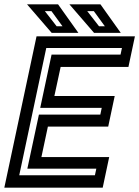

<svg xmlns="http://www.w3.org/2000/svg" viewBox="-37 -868 644 888"><path d="M-17 0 132 -700H587L557 -558.5H243.5L214.5 -424H493.5L463.5 -282.5H184.5L154.5 -141.5H468L438 0ZM52 -57.5H402L408.5 -88H89.5L143 -338H427L433.5 -369H149L201.5 -615.5H520.5L527 -646H177ZM521.5 -716H398L284 -848H427.5ZM448 -746.5 397 -816.5H366.5L421 -746.5ZM325.5 -716H202L88 -848H231.5ZM252 -746.5 201 -816.5H170.5L225 -746.5Z"/></svg>

Font: Tourney SemiBold
Style: Italic
Weight: 600
Italic angle: -12°
Version: Version 1.015